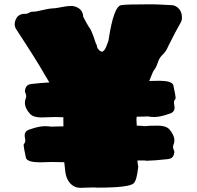

<svg xmlns="http://www.w3.org/2000/svg" viewBox="-20 -861 922 900"><path d="M211.4 -474.6Q199.2 -493.7 188 -513.7Q152.8 -576.2 55.2 -725.1Q48.8 -736.3 48.8 -748Q48.8 -758.8 53.7 -769.5Q63.5 -792.5 87.9 -795.9L105.5 -796.4L126 -805.7Q137.2 -805.7 148.4 -807.1Q211.4 -821.3 221.2 -821.3Q239.3 -821.3 268.1 -827.6Q293.9 -833 314 -833Q329.6 -833 344.2 -825.2Q368.7 -812 370.1 -782.2Q384.3 -754.9 397.5 -732.9Q407.7 -724.6 428.2 -660.6Q430.2 -656.2 432.1 -652.3Q434.1 -648.4 434.8 -642.8Q435.5 -637.2 439 -632.6Q442.4 -627.9 447.5 -623.5Q452.6 -619.1 458 -618.7Q462.4 -619.1 467.3 -624Q475.1 -630.4 488.8 -671.9Q512.2 -831.1 548.3 -836.9Q569.3 -840.8 684.1 -840.8Q714.4 -840.8 744.1 -838.9Q773.9 -836.9 784.7 -836.9Q802.7 -836.9 819.8 -818.8Q833 -802.7 833 -776.9Q833 -763.7 824.7 -751Q803.7 -714.8 768.6 -644.5Q759.3 -620.1 738.8 -601.1Q726.6 -588.9 720.2 -568.8Q713.9 -548.8 705.1 -536.6Q696.8 -526.9 688 -502.4Q684.6 -492.7 679.7 -481.4Q713.9 -482.4 727.1 -482.4Q781.7 -482.4 792 -463.9Q803.2 -412.1 803.2 -401.4Q803.2 -398.4 801.8 -396.5Q795.4 -389.6 795.4 -379.9Q795.4 -376 796.4 -371.1Q798.3 -363.3 798.3 -356.4Q798.3 -333.5 771.5 -327.1Q731 -312.5 703.6 -312.5Q688 -312.5 671.4 -315.4Q664.6 -315.4 660.4 -314.7Q656.2 -314 627.9 -314H621.1Q619.6 -307.6 619.6 -300.8Q620.1 -286.1 621.1 -272L647 -271Q648.9 -270 656.2 -269.5L683.6 -271.5L720.7 -272Q756.3 -272 772.9 -255.9Q797.4 -228.5 797.4 -202.6Q797.4 -191.4 792.5 -180.2Q791 -176.8 791 -172.9Q791 -166.5 794.4 -158.2Q797.4 -153.3 797.4 -147.9Q794.9 -128.4 784.7 -121.1Q778.8 -116.7 767.1 -115.2Q707.5 -108.4 667 -107.4L658.2 -108.9H624.5V-102.1L627.9 -79.6Q621.6 -16.6 606.9 -2Q586.4 18.6 436.5 18.6Q424.8 18.6 418.5 17.6Q368.7 19.5 356.9 19.5Q332.5 19.5 315.4 4.4Q290.5 -17.6 286.1 -57.1Q284.2 -78.6 281.2 -100.6Q254.9 -101.6 226.6 -101.6L198.7 -101.1Q181.6 -100.1 167.5 -100.1Q112.3 -100.1 102.1 -118.7Q90.8 -170.4 90.8 -180.2V-182.1Q90.8 -183.6 92.3 -186Q98.6 -192.9 98.6 -202.6Q98.6 -206.5 97.7 -210.9Q95.7 -219.2 95.7 -226.1Q95.7 -248.5 122.6 -255.4Q163.1 -269.5 190.4 -269.5Q206.1 -269.5 222.7 -267.1Q229.5 -267.1 233.6 -267.8Q237.8 -268.6 266.1 -268.6H277.3L276.9 -311.5H271.5Q245.1 -312 237.8 -312.5Q205.6 -311 173.3 -310.5Q137.7 -310.5 121.1 -326.7Q96.7 -353.5 96.7 -379.9Q96.7 -391.1 101.6 -402.3Q103 -405.8 103 -409.2Q103 -416 99.6 -424.3Q96.7 -429.2 96.7 -434.6Q99.1 -454.1 109.4 -461.4Q115.2 -465.8 127 -467.3Q175.3 -472.7 211.4 -474.6Z"/></svg>

Font: Kaph
Style: Regular
Weight: 400
Designer: GGBotNet
Foundry: f0n7.com
Version: 1.10